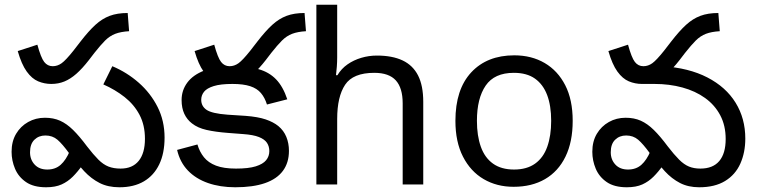

<svg xmlns="http://www.w3.org/2000/svg" viewBox="-20 -780 3207 812"><path d="M197 -425Q168 -425 141.5 -436Q115 -447 93 -477.5Q71 -508 55 -564L138 -591Q153 -536 167 -518Q181 -500 203 -500Q223 -500 240.5 -512.5Q258 -525 290 -565L321 -605Q355 -649 383.5 -675Q412 -701 444 -713Q476 -725 520 -725L526 -648Q491 -646 467.5 -637Q444 -628 424.5 -608.5Q405 -589 379 -556L356 -526Q328 -490 303 -468Q278 -446 252.5 -435.5Q227 -425 197 -425ZM485 12Q437 12 401.5 -6Q366 -24 336 -56Q306 -88 273 -131Q244 -171 223 -189Q202 -207 172 -207Q144 -207 125.5 -189Q107 -171 107 -136Q107 -105 126.5 -84Q146 -63 180 -63Q214 -63 236.5 -83Q259 -103 275 -141L328 -81Q309 -54 288 -33Q267 -12 240.5 0Q214 12 175 12Q122 12 90 -10Q58 -32 43.5 -66.5Q29 -101 29 -138Q29 -182 48 -214Q67 -246 99 -264Q131 -282 170 -282Q206 -282 234 -269.5Q262 -257 289 -230.5Q316 -204 348 -161Q375 -126 396 -105Q417 -84 439 -75.5Q461 -67 490 -67Q540 -67 566.5 -99.5Q593 -132 593 -193Q593 -251 570 -294.5Q547 -338 507 -369.5Q467 -401 417 -423L455 -500Q517 -474 567 -430Q617 -386 646.5 -327.5Q676 -269 676 -198Q676 -132 653.5 -85Q631 -38 588.5 -13Q546 12 485 12Z M945 -425Q916 -425 889.5 -436Q863 -447 841 -477.5Q819 -508 803 -564L886 -591Q901 -536 915 -518Q929 -500 951 -500Q971 -500 988.5 -512.5Q1006 -525 1038 -565L1069 -605Q1103 -649 1131.5 -675Q1160 -701 1192 -713Q1224 -725 1268 -725L1274 -648Q1239 -646 1215.5 -637Q1192 -628 1172.5 -608.5Q1153 -589 1127 -556L1104 -526Q1076 -490 1051 -468Q1026 -446 1000.5 -435.5Q975 -425 945 -425ZM975 12Q911 12 859.5 -6Q808 -24 774.5 -59Q741 -94 729 -146L815 -169Q824 -138 842.5 -115Q861 -92 893.5 -79.5Q926 -67 978 -67Q1031 -67 1061.5 -76.5Q1092 -86 1105.5 -102.5Q1119 -119 1119 -141Q1119 -161 1109 -176Q1099 -191 1075 -200.5Q1051 -210 1008 -213L943 -218Q891 -222 853.5 -230.5Q816 -239 792 -258Q771 -274 759.5 -298.5Q748 -323 748 -357Q748 -398 772 -430.5Q796 -463 843.5 -481.5Q891 -500 963 -500Q1029 -500 1073.5 -487.5Q1118 -475 1147.5 -444.5Q1177 -414 1195 -360L1109 -338Q1100 -367 1083.5 -386.5Q1067 -406 1038 -415.5Q1009 -425 963 -425Q913 -425 884 -416Q855 -407 843 -392Q831 -377 831 -358Q831 -331 853.5 -315.5Q876 -300 942 -295L1019 -290Q1071 -286 1103.5 -275Q1136 -264 1157 -247Q1180 -228 1191 -201Q1202 -174 1202 -142Q1202 -92 1176.5 -57.5Q1151 -23 1100.5 -5.5Q1050 12 975 12Z M1406 -537Q1406 -518 1404.5 -498Q1403 -478 1401 -462H1407Q1424 -490 1450 -508Q1476 -526 1508 -535.5Q1540 -545 1574 -545Q1639 -545 1682.5 -524.5Q1726 -504 1748 -461Q1770 -418 1770 -349V0H1683V-343Q1683 -408 1654 -440Q1625 -472 1563 -472Q1473 -472 1439.5 -421.5Q1406 -371 1406 -277V0H1318V-760H1406Z M2402 -269Q2402 -180 2371.5 -117.5Q2341 -55 2285 -22.5Q2229 10 2152 10Q2081 10 2025.5 -22.5Q1970 -55 1938 -117.5Q1906 -180 1906 -269Q1906 -402 1973 -474Q2040 -546 2155 -546Q2228 -546 2283.5 -513.5Q2339 -481 2370.5 -419.5Q2402 -358 2402 -269ZM1997 -269Q1997 -206 2013.5 -159.5Q2030 -113 2065 -88Q2100 -63 2154 -63Q2208 -63 2243 -88Q2278 -113 2294.5 -159.5Q2311 -206 2311 -269Q2311 -333 2294 -378Q2277 -423 2242.5 -447.5Q2208 -472 2153 -472Q2071 -472 2034 -418Q1997 -364 1997 -269Z M2695 -425Q2666 -425 2639.5 -436Q2613 -447 2591 -477.5Q2569 -508 2553 -564L2636 -591Q2651 -536 2665 -518Q2679 -500 2701 -500Q2721 -500 2738.5 -512.5Q2756 -525 2788 -565L2819 -605Q2853 -649 2881.5 -675Q2910 -701 2942 -713Q2974 -725 3018 -725L3024 -648Q2989 -646 2965.5 -637Q2942 -628 2922.5 -608.5Q2903 -589 2877 -556L2854 -526Q2826 -490 2801 -468Q2776 -446 2750.5 -435.5Q2725 -425 2695 -425ZM2937 12Q2891 12 2856 -6Q2821 -24 2791.5 -56Q2762 -88 2729 -131Q2700 -171 2679 -189Q2658 -207 2628 -207Q2600 -207 2581.5 -189Q2563 -171 2563 -136Q2563 -105 2582.5 -84Q2602 -63 2636 -63Q2670 -63 2692.5 -83Q2715 -103 2731 -141L2784 -81Q2765 -54 2744 -33Q2723 -12 2696.5 0Q2670 12 2631 12Q2578 12 2546 -10Q2514 -32 2499.5 -66.5Q2485 -101 2485 -138Q2485 -182 2504 -214Q2523 -246 2555 -264Q2587 -282 2626 -282Q2662 -282 2690 -269.5Q2718 -257 2745 -230.5Q2772 -204 2804 -161Q2831 -126 2852 -105Q2873 -84 2894 -75.5Q2915 -67 2942 -67Q2995 -67 3022 -99Q3049 -131 3049 -192Q3049 -249 3026 -292.5Q3003 -336 2962 -365.5Q2921 -395 2866 -410Q2811 -425 2748 -425H2699L2782 -500Q2893 -493 2971.5 -452.5Q3050 -412 3091 -345.5Q3132 -279 3132 -194Q3132 -135 3111 -88Q3090 -41 3046.5 -14.5Q3003 12 2937 12Z"/></svg>

Font: hextelugu15
Style: Book
Weight: 400
Designer: Jelle Bosma - Monotype Design Team
Foundry: Monotype Imaging Inc.
Version: Version 2.003